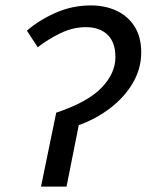

<svg xmlns="http://www.w3.org/2000/svg" viewBox="-20 -687 540 707"><path d="M131 0 187 -272Q303 -311 354 -364Q405 -417 405 -477Q405 -531 376 -559Q347 -587 297 -587Q248 -587 202 -564.5Q156 -542 119 -513L79 -574Q124 -613 185 -640Q246 -667 315 -667Q367 -667 409 -647.5Q451 -628 475.5 -589.5Q500 -551 500 -494Q500 -435 470 -383Q440 -331 388 -290.5Q336 -250 270 -226L225 0Z"/></svg>

Font: Source Sans 3 Medium
Style: Italic
Weight: 500
Italic angle: -11°
Designer: Paul D. Hunt
Foundry: Adobe
Version: Version 3.052;hotconv 1.1.0;makeotfexe 2.6.0